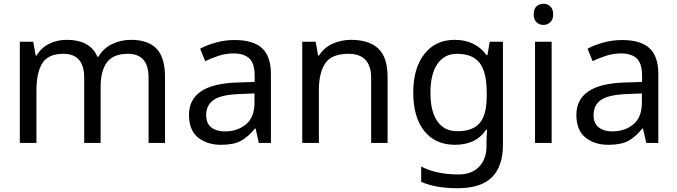

<svg xmlns="http://www.w3.org/2000/svg" viewBox="-20 -757 3588 1017"><path d="M673 -546Q764 -546 809 -499.5Q854 -453 854 -349V0H767V-345Q767 -472 658 -472Q580 -472 546.5 -427Q513 -382 513 -296V0H426V-345Q426 -472 316 -472Q235 -472 204 -422Q173 -372 173 -278V0H85V-536H156L169 -463H174Q199 -505 241.5 -525.5Q284 -546 332 -546Q458 -546 496 -456H501Q528 -502 574.5 -524Q621 -546 673 -546Z M1223 -545Q1321 -545 1368 -502Q1415 -459 1415 -365V0H1351L1334 -76H1330Q1295 -32 1256.5 -11Q1218 10 1150 10Q1077 10 1029 -28.5Q981 -67 981 -149Q981 -229 1044 -272.5Q1107 -316 1238 -320L1329 -323V-355Q1329 -422 1300 -448Q1271 -474 1218 -474Q1176 -474 1138 -461.5Q1100 -449 1067 -433L1040 -499Q1075 -518 1123 -531.5Q1171 -545 1223 -545ZM1249 -259Q1149 -255 1110.5 -227Q1072 -199 1072 -148Q1072 -103 1099.5 -82Q1127 -61 1170 -61Q1238 -61 1283 -98.5Q1328 -136 1328 -214V-262Z M1839 -546Q1935 -546 1984 -499.5Q2033 -453 2033 -349V0H1946V-343Q1946 -472 1826 -472Q1737 -472 1703 -422Q1669 -372 1669 -278V0H1581V-536H1652L1665 -463H1670Q1696 -505 1742 -525.5Q1788 -546 1839 -546Z M2389 -546Q2442 -546 2484.5 -526Q2527 -506 2557 -465H2562L2574 -536H2644V9Q2644 124 2585.5 182Q2527 240 2404 240Q2286 240 2211 206V125Q2290 167 2409 167Q2478 167 2517.5 126.5Q2557 86 2557 16V-5Q2557 -17 2558 -39.5Q2559 -62 2560 -71H2556Q2502 10 2390 10Q2286 10 2227.5 -63Q2169 -136 2169 -267Q2169 -395 2227.5 -470.5Q2286 -546 2389 -546ZM2401 -472Q2334 -472 2297 -418.5Q2260 -365 2260 -266Q2260 -167 2296.5 -114.5Q2333 -62 2403 -62Q2484 -62 2521 -105.5Q2558 -149 2558 -246V-267Q2558 -377 2520 -424.5Q2482 -472 2401 -472Z M2859 -737Q2879 -737 2894.5 -723.5Q2910 -710 2910 -681Q2910 -653 2894.5 -639Q2879 -625 2859 -625Q2837 -625 2822 -639Q2807 -653 2807 -681Q2807 -710 2822 -723.5Q2837 -737 2859 -737ZM2902 -536V0H2814V-536Z M3275 -545Q3373 -545 3420 -502Q3467 -459 3467 -365V0H3403L3386 -76H3382Q3347 -32 3308.5 -11Q3270 10 3202 10Q3129 10 3081 -28.5Q3033 -67 3033 -149Q3033 -229 3096 -272.5Q3159 -316 3290 -320L3381 -323V-355Q3381 -422 3352 -448Q3323 -474 3270 -474Q3228 -474 3190 -461.5Q3152 -449 3119 -433L3092 -499Q3127 -518 3175 -531.5Q3223 -545 3275 -545ZM3301 -259Q3201 -255 3162.5 -227Q3124 -199 3124 -148Q3124 -103 3151.5 -82Q3179 -61 3222 -61Q3290 -61 3335 -98.5Q3380 -136 3380 -214V-262Z"/></svg>

Font: Noto Sans PhagsPa
Style: Regular
Weight: 400
Designer: Monotype Design Team
Foundry: Monotype Imaging Inc.
Version: Version 2.004; ttfautohint (v1.8.4.7-5d5b)